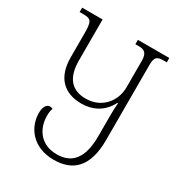

<svg xmlns="http://www.w3.org/2000/svg" viewBox="-172 -828 884 952"><g transform="rotate(30 270.0 -352.0)"><path d="M340 -714V-689H360C392 -689 409 -678 409 -633V-482C409 -403 353 -332 261 -332C181 -332 138 -380 138 -480V-714H21V-689H43C88 -689 95 -677 95 -606V-472C95 -360 153 -300 255 -300C318 -300 376 -328 408 -392H412C410 -368 409 -344 409 -320V-201C409 -72 358 -21 275 -21C177 -21 138 -95 138 -162C138 -181 140 -195 145 -206C139 -209 134 -210 129 -210C108 -210 96 -188 96 -155C96 -73 155 10 275 10C382 10 452 -48 452 -205V-633C452 -678 462 -689 501 -689H520V-714Z"/></g></svg>

Font: Noto Serif Georgian Condensed ExtraLight
Style: Regular
Weight: 200
Width: 3
Designer: Monotype Design Team, Akaki Razmadze
Foundry: Google LLC
Version: Version 2.003